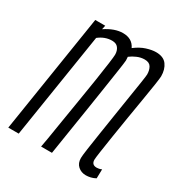

<svg xmlns="http://www.w3.org/2000/svg" viewBox="-139 -642 705 750"><g transform="rotate(30 213.5 -267.0)"><path d="M353 10Q332 10 317.5 -3Q303 -16 303 -39Q303 -49 307.5 -81Q312 -113 319 -157.5Q326 -202 333.5 -250.5Q341 -299 348 -342.5Q355 -386 359.5 -415.5Q364 -445 364 -451Q364 -470 356 -483.5Q348 -497 327 -497Q310 -497 293.5 -490Q277 -483 264 -473Q265 -465 265 -457Q264 -444 258.5 -408Q253 -372 245.5 -322Q238 -272 229.5 -218.5Q221 -165 213.5 -117.5Q206 -70 201 -38Q196 -6 195 0H146Q148 -8 153.5 -42Q159 -76 167 -125.5Q175 -175 184 -229Q193 -283 200.5 -331.5Q208 -380 212.5 -413.5Q217 -447 217 -455Q217 -473 208 -485Q199 -497 180 -497Q148 -497 120 -475L45 0H-2L82 -534H127L123 -516Q165 -544 202 -544Q244 -544 260 -510Q285 -529 309 -536.5Q333 -544 351 -544Q385 -544 400 -523.5Q415 -503 415 -472Q415 -465 410.5 -434.5Q406 -404 398.5 -360Q391 -316 383 -267Q375 -218 368 -173.5Q361 -129 356.5 -98Q352 -67 352 -60Q352 -37 375 -37Q379 -37 384.5 -38Q390 -39 397 -42L396 -1Q385 5 374 7.5Q363 10 353 10Z"/></g></svg>

Font: Georama ExtraCondensed Light
Style: Italic
Weight: 300
Width: 2
Italic angle: -9°
Designer: Jean-Baptiste Levee
Foundry: Production Type
Version: Version 1.000